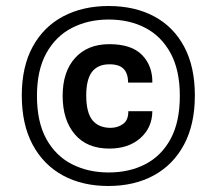

<svg xmlns="http://www.w3.org/2000/svg" viewBox="-20 -752 721 639"><path d="M340.5 -133Q254 -133 189.2 -168.2Q124.5 -203.5 88.5 -270.8Q52.5 -338 52.5 -434.5Q52.5 -530 88.8 -596.5Q125 -663 190.2 -697.5Q255.5 -732 341.5 -732Q428.5 -732 493 -697.5Q557.5 -663 593 -596.5Q628.5 -530 628.5 -434.5Q628.5 -338 592.5 -270.8Q556.5 -203.5 491.8 -168.2Q427 -133 340.5 -133ZM344 -257.5Q269 -257.5 228.8 -305.2Q188.5 -353 188.5 -433Q188.5 -513.5 230 -559.2Q271.5 -605 344 -605Q418 -605 453 -568.8Q488 -532.5 487 -477H406.5Q406 -508 391.2 -523Q376.5 -538 344.5 -538Q305.5 -538 286.2 -512.8Q267 -487.5 267 -434.5Q267 -378 287.2 -352.5Q307.5 -327 347 -326.5Q372.5 -326.5 390 -339.8Q407.5 -353 407 -382H487Q486.5 -327 447 -292.2Q407.5 -257.5 344 -257.5ZM341.5 -178Q411 -178 464.2 -205.8Q517.5 -233.5 548 -290Q578.5 -346.5 578.5 -433Q578.5 -518 548 -574.5Q517.5 -631 464.2 -659Q411 -687 341.5 -687Q273.5 -687 219.5 -659.2Q165.5 -631.5 134.2 -575Q103 -518.5 103 -433Q103 -346 134.2 -289.5Q165.5 -233 219.5 -205.5Q273.5 -178 341.5 -178Z"/></svg>

Font: Spline Sans
Style: Regular
Weight: 400
Designer: Eben Sorkin, Mirko Velimirovic
Foundry: Sorkin Type
Version: Version 1.001